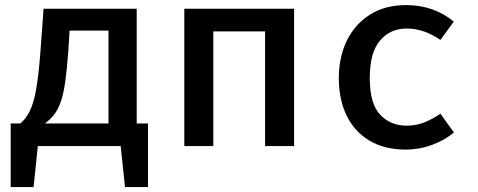

<svg xmlns="http://www.w3.org/2000/svg" viewBox="-20 -576 1886 757"><path d="M22.1 -89.2H60.5Q82.6 -108.7 97.4 -138.2Q112.3 -167.7 122.1 -221.3Q131.8 -274.9 139 -367.2L151.8 -541.5H519V-89.2H563.6V161.5H472.8L455.9 0H129.2L112.3 161.5H22.1ZM407.7 -455.4H254.4L249.2 -373.3Q244.1 -302.6 237.4 -255.1Q230.8 -207.7 220.3 -176.7Q209.7 -145.6 194.4 -125.4Q179 -105.1 156.9 -89.2H407.7Z M1025.1 0V-452.3H821V0H706.7V-541.5H1139.5V0Z M1583.1 -80.5Q1621 -80.5 1653.8 -93.8Q1686.7 -107.2 1716.4 -127.7L1769.7 -53.8Q1734.4 -23.6 1683.8 -4.9Q1633.3 13.8 1579.5 13.8Q1496.4 13.8 1437.2 -21.3Q1377.9 -56.4 1346.9 -119.7Q1315.9 -183.1 1315.9 -268.2Q1315.9 -350.8 1347.4 -415.6Q1379 -480.5 1438.5 -518.2Q1497.9 -555.9 1581.5 -555.9Q1690.3 -555.9 1769.2 -490.8L1716.4 -418.5Q1684.6 -440.5 1651.3 -452.1Q1617.9 -463.6 1583.6 -463.6Q1519 -463.6 1478.5 -416.4Q1437.9 -369.2 1437.9 -268.2Q1437.9 -166.7 1479 -123.6Q1520 -80.5 1583.1 -80.5Z"/></svg>

Font: Fira Code Medium
Style: Regular
Weight: 500
Designer: Carrois Corporate, Edenspiekermann AG, Nikita Prokopov
Foundry: Carrois Corporate, Edenspiekermann AG, Nikita Prokopov
Version: Version 6.002